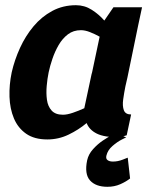

<svg xmlns="http://www.w3.org/2000/svg" viewBox="-20 -528 592 738"><path d="M291 -412Q262 -412 241 -396Q220 -380 205.5 -355Q191 -330 181.5 -302Q172 -274 167 -250Q162 -226 159.5 -197.5Q157 -169 160.5 -144Q164 -119 178.5 -103Q193 -87 222 -87Q238 -87 260 -94.5Q282 -102 304 -112L332 -243L334 -250L363 -387Q345 -397 326 -404.5Q307 -412 291 -412ZM439 0Q381 0 352 -14.5Q323 -29 313 -55Q282 -29 243.5 -10.5Q205 8 162 8Q112 8 80.5 -14Q49 -36 33.5 -73Q18 -110 16.5 -156Q15 -202 25 -250Q36 -298 57 -344Q78 -390 109 -427Q140 -464 181 -486Q222 -508 272 -508Q305 -508 332.5 -490.5Q360 -473 381 -449L416 -500H526L511 -430L470 -231L462 -196Q457 -171 453.5 -146Q450 -121 456 -104.5Q462 -88 484 -88L467 -8ZM465 0Q465 0 448 8.5Q431 17 412.5 33Q394 49 389 70Q386 82 393.5 87.5Q401 93 414 93Q433 93 452 85.5Q471 78 471 78L480 158Q465 170 442.5 180Q420 190 393 190Q348 190 326 165.5Q304 141 315 88Q320 65 337.5 45.5Q355 26 375 12.5Q395 -1 410 -8.5Q425 -16 425 -16Z"/></svg>

Font: Epunda Sans
Style: Bold Italic
Weight: 700
Italic angle: -12.0243°
Designer: Simon Atzbach
Foundry: typofactur
Version: Version 2.204; ttfautohint (v1.8.4.7-5d5b)